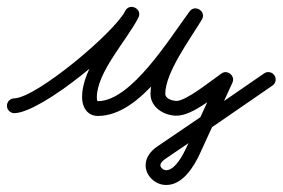

<svg xmlns="http://www.w3.org/2000/svg" viewBox="-39 -303 804 546"><path d="M-19.2 -1.6C-18.9 10 -9.2 19.1 2.4 18.8C82.3 16.3 318.2 -180.2 354.5 -252.8C360.8 -265.3 354.6 -276.2 345.3 -280.9C336 -285.7 323.5 -284.2 317.1 -271.9C278.3 -196.6 194.4 -113.9 194.4 -26.1C194.4 1.2 209 26.7 239.3 26.7C362.6 26.7 466.1 -154.1 533.9 -245.5C541.8 -256.2 536.5 -267.7 527.5 -273.7C518.6 -279.8 505.9 -280.2 499 -268.8C459.5 -203.2 389 -112.8 389 -36C389 2.7 428.1 26 463 26C510.3 26 575.5 -32.3 615 -59.8C623.5 -65.6 617.8 -76.8 609 -84.2C600.2 -91.6 588.2 -95.1 583.9 -85.7C552.9 -18.1 521.9 49.6 490.9 117.3C490.9 117.3 490.9 117.2 490.9 117.2C491 117.1 491 117.1 491 117.1C482.2 135.9 458.8 181 434.1 181C433.9 181 433.8 181 433.6 181C433.6 181 433.5 181 433.3 181C433.2 181 433 181 433 181C426.2 181 417.1 174.2 417.1 167C417.1 159.3 426.3 152.1 431.8 148.4C431.8 148.4 431.8 148.4 431.8 148.4C431.8 148.4 431.8 148.4 431.8 148.4C533.5 79.5 635.1 10.4 736 -59.8C745.5 -66.4 747.9 -79.5 741.2 -89C734.6 -98.5 721.5 -100.9 712 -94.2C712 -94.2 712 -94.2 712 -94.2C611.3 -24.2 509.8 44.8 408.2 113.6C408.2 113.6 408.2 113.6 408.2 113.6C408.2 113.6 408.2 113.6 408.2 113.6C390.2 125.9 375.1 144.1 375.1 167C375.1 197.4 403 223 433 223C433 223 432.8 223 432.7 223C432.5 223 432.4 223 432.4 223C433 223 433.5 223 434.1 223C480.3 223 511.8 171.7 529 134.9C529 134.9 529 134.9 529.1 134.8C529.1 134.8 529.1 134.7 529.1 134.7C560.1 67.1 591.1 -0.6 622.1 -68.3C626.4 -77.6 622.8 -87.1 616.1 -92.7C609.4 -98.3 599.5 -100.1 591 -94.2C562.4 -74.4 490.7 -16 463 -16C452.5 -16 431 -21.8 431 -36C431 -96.8 501.7 -191.8 535 -247.2C541.9 -258.6 537.1 -269.8 528.7 -275.4C520.2 -281.1 508.1 -281.2 500.1 -270.5C443.8 -194.6 334.4 -15.3 239.3 -15.3C236.6 -15.3 236.4 -22.1 236.4 -26.1C236.4 -97.7 320.7 -187.2 354.4 -252.6C360.8 -265 354.6 -275.9 345.2 -280.7C335.7 -285.5 323.2 -284.1 317 -271.6C287.1 -211.9 66 -25.2 1.1 -23.2C-10.5 -22.9 -19.6 -13.2 -19.2 -1.6Z"/></svg>

Font: FRB American Cursive Guidelines Medium
Style: Italic
Weight: 500
Italic angle: -25°
Version: Version 2.0;Modular Font Editor K font №1